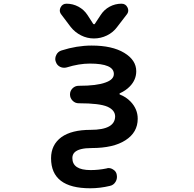

<svg xmlns="http://www.w3.org/2000/svg" viewBox="-20 -803 1040 1030"><path d="M463.9 207Q253.9 207 253.9 45.9Q253.9 -26.4 309.6 -67.4Q364.3 -106.4 465.8 -106.4Q532.2 -106.4 565.4 -125Q596.7 -142.6 597.7 -177.7Q597.7 -211.9 556.6 -230.5Q513.7 -249 404.3 -249H402.3Q382.8 -249 369.1 -263.2Q355.5 -277.3 355.5 -296.4Q355.5 -315.4 369.1 -329.1Q382.8 -342.8 402.3 -342.8H404.3Q499 -342.8 545.9 -360.4Q590.8 -376 590.8 -406.2Q590.8 -461.9 461.9 -461.9Q404.3 -461.9 337.9 -441.4Q331.1 -439.5 323.2 -439.5Q312.5 -439.5 302.7 -444.3Q285.2 -453.1 279.3 -471.7Q276.4 -479.5 276.4 -486.3Q276.4 -498 282.2 -508.8Q291 -526.4 309.6 -532.2Q391.6 -558.6 471.7 -558.6Q582 -558.6 646.5 -519.5Q710.9 -480.5 710.9 -420.9Q710.9 -375 676.8 -339.8Q655.3 -317.4 623 -302.7Q621.1 -301.8 621.1 -299.3Q621.1 -296.9 623 -295.9Q656.2 -283.2 680.7 -257.8Q718.8 -217.8 718.8 -166Q718.8 -92.8 653.3 -50.8Q588.9 -8.8 471.7 -8.8Q403.3 -8.8 379.9 14.6Q368.2 26.4 368.2 44.9Q368.2 109.4 465.8 109.4Q508.8 109.4 551.8 100.6Q556.6 98.6 562.5 98.6Q575.2 98.6 586.9 106.4Q603.5 116.2 606.4 134.8Q607.4 139.6 607.4 145.5Q607.4 160.2 599.6 172.9Q588.9 190.4 569.3 194.3Q516.6 207 463.9 207ZM359.4 -658.2 308.6 -725.6Q300.8 -735.4 300.8 -747.1Q300.8 -754.9 304.7 -762.7Q314.5 -783.2 336.9 -783.2Q371.1 -783.2 400.9 -767.1Q430.7 -751 449.2 -722.7L479.5 -675.8Q481.4 -672.9 484.9 -672.9Q488.3 -672.9 489.3 -675.8L519.5 -721.7Q538.1 -751 567.9 -767.1Q597.7 -783.2 631.8 -783.2Q654.3 -783.2 664.1 -762.7Q668 -754.9 668 -747.1Q668 -735.4 660.2 -725.6L608.4 -658.2Q586.9 -628.9 553.7 -612.8Q520.5 -596.7 483.9 -596.7Q447.3 -596.7 414.6 -613.3Q381.8 -629.9 359.4 -658.2Z"/></svg>

Font: Rounded-X Mgen+ 1mn medium
Style: Regular
Weight: 500
Designer: [Source Han Sans]
Ryoko NISHIZUKA  (kana & ideographs); Paul D. Hunt (Latin, Greek & Cyrillic); Wenlong ZHANG  (bopomofo
Version: Version 1.059.20150602